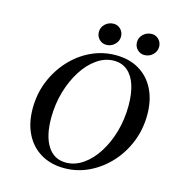

<svg xmlns="http://www.w3.org/2000/svg" viewBox="-109 -823 866 930"><g transform="rotate(15 324.0 -358.0)"><path d="M296 11.3Q228.2 11.3 178.2 -18.5Q128.2 -48.4 101.2 -102.4Q74.2 -156.5 74.2 -229Q74.2 -301.6 99.6 -364.9Q125 -428.2 169.8 -477.4Q214.5 -526.6 273 -554.4Q331.5 -582.3 397.6 -582.3Q465.3 -582.3 514.9 -552.8Q564.5 -523.4 591.5 -469.4Q618.5 -415.3 618.5 -341.9Q618.5 -270.2 593.1 -206.5Q567.7 -142.7 523 -94Q478.2 -45.2 419.8 -16.9Q361.3 11.3 296 11.3ZM296.8 -16.9Q341.1 -16.9 381.5 -44.4Q421.8 -71.8 452.8 -120.2Q483.9 -168.5 501.6 -230.6Q519.4 -292.7 519.4 -362.1Q519.4 -422.6 505.2 -465.3Q491.1 -508.1 463.3 -531Q435.5 -554 396 -554Q351.6 -554 311.3 -526.2Q271 -498.4 239.9 -450Q208.9 -401.6 190.7 -339.1Q172.6 -276.6 172.6 -207.3Q172.6 -117.7 204.8 -67.3Q237.1 -16.9 296.8 -16.9ZM337.9 -618.5Q316.9 -618.5 302.4 -633.5Q287.9 -648.4 287.9 -670.2Q287.9 -693.5 305.6 -710.1Q323.4 -726.6 348.4 -726.6Q368.5 -726.6 383.1 -711.7Q397.6 -696.8 397.6 -675Q397.6 -652.4 380.2 -635.5Q362.9 -618.5 337.9 -618.5ZM529 -618.5Q508.1 -618.5 493.5 -633.5Q479 -648.4 479 -670.2Q479 -693.5 496.8 -710.1Q514.5 -726.6 539.5 -726.6Q559.7 -726.6 574.2 -711.7Q588.7 -696.8 588.7 -675Q588.7 -652.4 571.4 -635.5Q554 -618.5 529 -618.5Z"/></g></svg>

Font: Playfair 5pt SemiExpanded Light Medium
Style: Italic
Weight: 500
Italic angle: -15.6°
Version: Version 2.001;gftools[0.9.30]